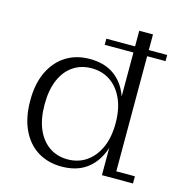

<svg xmlns="http://www.w3.org/2000/svg" viewBox="-104 -775 826 878"><g transform="rotate(15 309.5 -336.0)"><path d="M264 10Q201 10 152.5 -19.5Q104 -49 76.5 -106.5Q49 -164 49 -245Q49 -326 76.5 -382.5Q104 -439 152 -469Q200 -499 264 -499Q332 -499 377 -468Q422 -437 444.5 -380.5Q467 -324 467 -246L470 -244Q470 -167 447 -110Q424 -53 378.5 -21.5Q333 10 264 10ZM283 -29Q333 -29 371 -55Q409 -81 431 -129Q453 -177 453 -245Q453 -313 431 -361Q409 -409 371 -434.5Q333 -460 283 -460Q233 -460 195.5 -434.5Q158 -409 137.5 -361Q117 -313 117 -245Q117 -177 137.5 -129Q158 -81 195.5 -55Q233 -29 283 -29ZM454 0V-164L461 -250L448 -347V-682H513V-34H601V0ZM312 -579V-608H600V-579Z"/></g></svg>

Font: Montagu Slab 144pt Light
Style: Regular
Weight: 300
Designer: Florian Karsten
Foundry: Florian Karsten
Version: Version 1.000